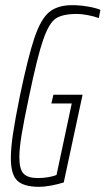

<svg xmlns="http://www.w3.org/2000/svg" viewBox="-20 -716 409 744"><path d="M22 -103Q22 -142 30.5 -198.5Q39 -255 57 -344Q89 -497 113.5 -569.5Q138 -642 170.5 -669Q203 -696 260 -696Q288 -696 318.5 -691Q349 -686 369 -678L363 -646Q344 -653 319.5 -657.5Q295 -662 278 -662Q223 -662 196.5 -644.5Q170 -627 147.5 -562.5Q125 -498 93 -344Q73 -250 64 -195.5Q55 -141 55 -107Q55 -60 71.5 -43Q88 -26 127 -26Q147 -26 167.5 -29.5Q188 -33 199 -38L258 -315H179L187 -349H300L227 -9Q205 -2 178 3Q151 8 132 8Q72 8 47 -16Q22 -40 22 -103Z"/></svg>

Font: Saira Ultra Condensed Thin
Style: Italic
Weight: 100
Width: 1
Italic angle: -12°
Designer: Hector Gatti with collaboration of the Omnibus-Type team
Foundry: Omnibus-Type
Version: Version 1.001; ttfautohint (v1.8)